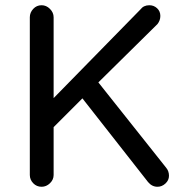

<svg xmlns="http://www.w3.org/2000/svg" viewBox="-20 -737 694 734"><path d="M139 -23Q120 -23 107 -36.5Q94 -50 94 -68V-671Q94 -689 107 -703Q120 -717 139 -717Q157 -717 171 -703Q185 -689 185 -671V-362L517 -701Q529 -717 551 -717Q568 -717 580.5 -705.5Q593 -694 593 -676Q593 -659 582 -645L356 -422L615 -96Q626 -83 626 -65Q626 -48 612.5 -35.5Q599 -23 582 -23Q561 -23 546 -41L295 -361L185 -251V-68Q185 -50 171 -36.5Q157 -23 139 -23Z"/></svg>

Font: Huninn
Style: Regular
Weight: 400
Designer: justfont
Foundry: justfont
Version: Version 1.003